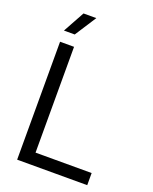

<svg xmlns="http://www.w3.org/2000/svg" viewBox="-162 -982 852 1071"><g transform="rotate(20 263.5 -446.5)"><path d="M75 0H491V-72H158V-700H75ZM74 -766H138L220 -893H144Z"/></g></svg>

Font: Vanilla Cream Book
Style: Regular
Weight: 400
Designer: Jeremy Tribby, Jinavaṁso
Foundry: Tribby Type
Version: Version 1.422;Glyphs 3.1.2 (3151)